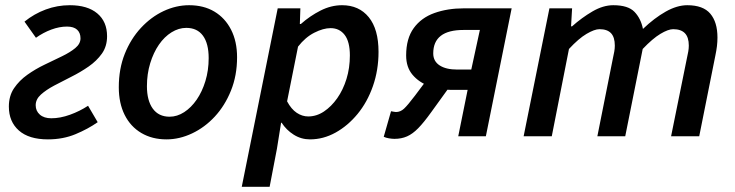

<svg xmlns="http://www.w3.org/2000/svg" viewBox="-20 -523 2821 737"><path d="M164 12Q91 12 52.5 -22Q14 -56 14 -114Q14 -155 34 -184.5Q54 -214 85 -236Q116 -258 151.5 -275Q187 -292 218 -307Q249 -322 269 -338.5Q289 -355 289 -376Q289 -397 276 -409Q263 -421 237 -421Q208 -421 177 -409.5Q146 -398 118 -378L74 -440Q111 -470 155.5 -486.5Q200 -503 248 -503Q316 -503 353.5 -471.5Q391 -440 391 -384Q391 -345 371 -317Q351 -289 320 -267.5Q289 -246 254 -228.5Q219 -211 188 -194.5Q157 -178 137 -160Q117 -142 117 -119Q117 -97 133 -83Q149 -69 177 -69Q211 -69 248.5 -82.5Q286 -96 318 -117L355 -54Q318 -28 270 -8Q222 12 164 12Z M619 12Q564 12 522.5 -12.5Q481 -37 458.5 -82Q436 -127 436 -188Q436 -259 459 -316.5Q482 -374 521 -416Q560 -458 608 -480.5Q656 -503 706 -503Q762 -503 803 -478.5Q844 -454 867 -409Q890 -364 890 -303Q890 -233 866.5 -175Q843 -117 804.5 -75.5Q766 -34 717.5 -11Q669 12 619 12ZM631 -75Q660 -75 687 -92.5Q714 -110 735 -140.5Q756 -171 768.5 -212Q781 -253 781 -300Q781 -356 759 -386Q737 -416 695 -416Q666 -416 638.5 -399Q611 -382 590 -351.5Q569 -321 556.5 -280Q544 -239 544 -192Q544 -137 566.5 -106Q589 -75 631 -75Z M908 194 1046 -491H1133L1131 -431H1135Q1170 -462 1210.5 -482.5Q1251 -503 1293 -503Q1358 -503 1395.5 -457Q1433 -411 1433 -324Q1433 -254 1411.5 -192.5Q1390 -131 1352.5 -85.5Q1315 -40 1268 -14Q1221 12 1170 12Q1136 12 1107.5 -6Q1079 -24 1061 -52H1059L1043 48L1015 194ZM1163 -76Q1195 -76 1223.5 -95Q1252 -114 1274.5 -146Q1297 -178 1310 -220Q1323 -262 1323 -310Q1323 -363 1303 -389Q1283 -415 1249 -415Q1221 -415 1186.5 -397.5Q1152 -380 1124 -344L1082 -134Q1098 -104 1119 -90Q1140 -76 1163 -76Z M1739 0 1775 -178H1711Q1667 -178 1627.5 -192.5Q1588 -207 1563.5 -236Q1539 -265 1539 -310Q1539 -375 1568 -415Q1597 -455 1647.5 -473Q1698 -491 1760 -491H1944L1845 0ZM1735 -256H1789L1822 -408H1759Q1701 -408 1672 -385.5Q1643 -363 1643 -318Q1643 -288 1667.5 -272Q1692 -256 1735 -256ZM1648 -256 1739 -236 1635 -92Q1607 -53 1585.5 -31Q1564 -9 1542.5 0.5Q1521 10 1494 10Q1485 10 1473 8Q1461 6 1453 2L1481 -96Q1488 -95 1492 -94Q1496 -93 1500 -93Q1517 -93 1531 -106Q1545 -119 1573 -156Z M1990 0 2089 -491H2176L2172 -422H2176Q2213 -455 2254 -479Q2295 -503 2334 -503Q2391 -503 2415.5 -477.5Q2440 -452 2448 -412Q2492 -454 2535.5 -478.5Q2579 -503 2618 -503Q2679 -503 2706.5 -470.5Q2734 -438 2734 -379Q2734 -362 2732 -345.5Q2730 -329 2726 -310L2664 0H2556L2616 -296Q2620 -314 2622 -325.5Q2624 -337 2624 -348Q2624 -380 2609 -395.5Q2594 -411 2564 -411Q2545 -411 2515 -393Q2485 -375 2447 -335L2380 0H2273L2332 -296Q2336 -314 2338 -325.5Q2340 -337 2340 -348Q2340 -380 2325.5 -395.5Q2311 -411 2281 -411Q2262 -411 2231.5 -393Q2201 -375 2164 -335L2098 0Z"/></svg>

Font: Source Sans 3 SemiBold
Style: Italic
Weight: 600
Italic angle: -11°
Designer: Paul D. Hunt
Foundry: Adobe
Version: Version 3.046;hotconv 1.0.118;makeotfexe 2.5.65603